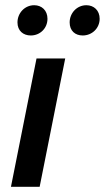

<svg xmlns="http://www.w3.org/2000/svg" viewBox="-20 -716 402 736"><path d="M22 0H132L230 -492H120ZM98 -580C134 -580 162 -608 162 -644C162 -676 140 -696 111 -696C75 -696 47 -666 47 -630C47 -598 69 -580 98 -580ZM297 -580C333 -580 362 -608 362 -644C362 -676 340 -696 311 -696C275 -696 247 -666 247 -630C247 -598 268 -580 297 -580Z"/></svg>

Font: Source Sans Pro Semibold
Style: Italic
Weight: 600
Italic angle: -11°
Designer: Paul D. Hunt
Foundry: Adobe Systems Incorporated
Version: Version 3.006;hotconv 1.0.111;makeotfexe 2.5.65597